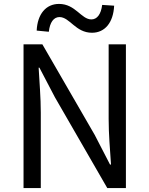

<svg xmlns="http://www.w3.org/2000/svg" viewBox="-20 -959 762 979"><path d="M100 0H188V-385C188 -462 181 -540 177 -614H181L260 -463L527 0H622V-733H534V-352C534 -276 541 -194 546 -120H541L463 -271L196 -733H100ZM449 -792C515 -792 558 -844 562 -930L501 -934C495 -886 475 -860 446 -860C394 -860 365 -939 281 -939C214 -939 171 -887 167 -803L229 -797C234 -845 254 -872 283 -872C336 -872 365 -792 449 -792Z"/></svg>

Font: Squished Noto Sans CJK JP Regular
Style: Regular
Weight: 400
Designer: Ryoko NISHIZUKA (kana & ideographs); Paul D. Hunt (Latin, Greek & Cyrillic); Wenlong ZHANG (bopomofo); Sandoll Communica
Foundry: Adobe Systems Incorporated
Version: Version 1.004;PS 1.004;hotconv 1.0.82;makeotf.lib2.5.63406